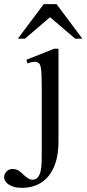

<svg xmlns="http://www.w3.org/2000/svg" viewBox="-97 -697 421 934"><path d="M187.5 -9.3Q187.5 48.8 174.3 91.3Q161.1 133.8 137.5 161.6Q113.8 189.5 81.3 203.1Q48.8 216.8 10.7 216.8Q-12.7 216.8 -29.3 211.9Q-45.9 207 -56.2 199.7Q-66.4 192.4 -71.5 183.6Q-76.7 174.8 -77.1 167.5Q-77.1 149.4 -65.2 137.2Q-53.2 125 -36.6 125Q-19.5 125 -7.1 132.6Q5.4 140.1 21 156.2Q43.5 177.2 60.5 177.2Q78.1 177.2 87.4 165.3Q96.7 153.3 100.8 134.3Q105 115.2 105.5 92Q106 68.8 106 45.9V-272.5Q106 -304.2 105.2 -325.2Q104.5 -346.2 102.8 -359.6Q101.1 -373 98.4 -379.9Q95.7 -386.7 91.8 -389.6Q82 -397 69.8 -396.5Q57.6 -396 36.6 -388.7L31.2 -406.2L166.5 -460H187.5ZM269 -508.8 146.5 -613.3 24.4 -508.8H-10.3L115.7 -676.8H178.2L303.7 -508.8Z"/></svg>

Font: Doulos SIL Phon
Style: Regular
Weight: 400
Designer: Walt Agee, Victor Gaultney, Peter Martin, Debbi Hosken, Becca Hirsbrunner
Foundry: SIL International
Version: Version 5.000